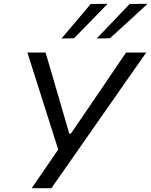

<svg xmlns="http://www.w3.org/2000/svg" viewBox="-20 -989 796 1009"><path d="M146.5 0Q179.5 -48 213.8 -97.8Q248 -147.5 286 -203L188 -511.5Q172 -562.5 157.2 -608.2Q142.5 -654 124 -713H219.5Q237.5 -652.5 250.2 -608.8Q263 -565 274.5 -525.2Q286 -485.5 300 -438L344 -287H352.5L454 -435.5Q487.5 -484.5 515 -525Q542.5 -565.5 572.2 -609.5Q602 -653.5 642.5 -713H748.5Q703 -648.5 654.2 -578.5Q605.5 -508.5 564.5 -450L407 -224.5Q371.5 -173.5 329.8 -114Q288 -54.5 250 0ZM488 -786.5Q532 -832.5 574.8 -877.2Q617.5 -922 661 -968L755.5 -969Q705.5 -922.5 656.2 -877.5Q607 -832.5 558 -788ZM303 -786.5Q342 -832.5 380 -877.2Q418 -922 456.5 -968L545.5 -969Q501 -922.5 457 -877.8Q413 -833 369 -788Z"/></svg>

Font: Commissioner
Style: Italic
Weight: 400
Italic angle: -12°
Designer: Kostas Bartsokas
Foundry: Kostas Bartsokas
Version: Version 1.000; ttfautohint (v1.8.3)